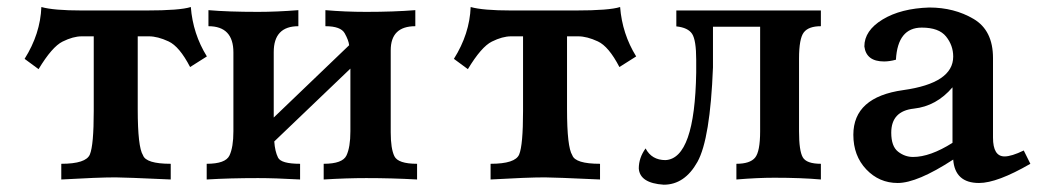

<svg xmlns="http://www.w3.org/2000/svg" viewBox="-20 -502 2922 537"><path d="M457.5 0Q328.1 -5.9 303.2 -5.9Q254.4 -5.9 151.4 0V-43.9Q220.7 -43.9 231.4 -70.1Q242.2 -96.2 242.2 -191.4V-400.4H208.5Q184.6 -400.4 155 -385.7Q125.5 -371.1 87.9 -308.6L48.8 -337.4Q92.8 -407.2 95.7 -482.4Q129.4 -472.7 209.5 -472.7H389.2Q483.9 -472.7 513.7 -482.4Q519.5 -407.2 558.6 -344.2L511.7 -314.5Q481.9 -372.1 451.4 -386.2Q420.9 -400.4 396.5 -400.4H365.2V-196.3Q365.2 -90.8 379.9 -67.9Q388.2 -43.9 457.5 -43.9Z M1146.5 0Q1075.7 -3.9 1004.4 -3.9Q949.7 -3.9 885.3 0V-43.9Q938 -43.9 949 -67.1Q960 -90.3 960 -134.8V-310.1L747.1 -106.4Q749 -78.6 757.6 -61.3Q766.1 -43.9 819.3 -43.9V0Q748.5 -3.9 701.7 -3.9Q622.6 -3.9 558.1 0V-43.9Q610.8 -43.9 621.8 -67.1Q632.8 -90.3 632.8 -134.8V-355.5Q632.8 -428.7 563 -428.7V-473.6Q617.7 -468.8 701.7 -468.8Q753.9 -468.8 814.5 -473.6V-428.7Q745.6 -428.7 745.6 -356.4V-173.3L956.5 -375.5Q955.1 -389.2 944.1 -408.9Q933.1 -428.7 890.1 -428.7V-473.6Q944.8 -468.8 1004.4 -468.8Q1081.1 -468.8 1141.6 -473.6V-428.7Q1072.8 -428.7 1072.8 -361.3V-131.8Q1072.8 -86.4 1083 -65.2Q1093.3 -43.9 1146.5 -43.9Z M1658.2 0Q1528.8 -5.9 1503.9 -5.9Q1455.1 -5.9 1352.1 0V-43.9Q1421.4 -43.9 1432.1 -70.1Q1442.9 -96.2 1442.9 -191.4V-400.4H1409.2Q1385.3 -400.4 1355.7 -385.7Q1326.2 -371.1 1288.6 -308.6L1249.5 -337.4Q1293.5 -407.2 1296.4 -482.4Q1330.1 -472.7 1410.2 -472.7H1589.8Q1684.6 -472.7 1714.4 -482.4Q1720.2 -407.2 1759.3 -344.2L1712.4 -314.5Q1682.6 -372.1 1652.1 -386.2Q1621.6 -400.4 1597.2 -400.4H1565.9V-196.3Q1565.9 -90.8 1580.6 -67.9Q1588.9 -43.9 1658.2 -43.9Z M1836.4 14.6Q1769.5 10.3 1766.6 -30.8Q1766.6 -60.5 1785.6 -86.9Q1802.7 -54.2 1841.3 -54.2Q1923.3 -58.6 1927.2 -299.3V-334.5Q1927.2 -389.6 1915.8 -407.2Q1904.3 -424.8 1871.6 -428.2V-472.7H2275.9V-428.7Q2241.7 -428.7 2228.3 -411.6Q2214.8 -394.5 2214.8 -337.9V-134.8Q2214.8 -80.6 2225.1 -62.3Q2235.4 -43.9 2275.9 -43.9V0Q2220.7 -4.9 2145.5 -4.9Q2099.1 -4.9 2039.6 0V-43.9Q2077.6 -43.9 2091.8 -61Q2106 -78.1 2106 -134.8V-427.2H1974.1V-313.5Q1966.3 -113.3 1930.7 -49.3Q1895 14.6 1836.4 14.6Z M2718.3 9.8Q2650.9 9.8 2646 -55.7Q2545.4 9.8 2490.7 9.8Q2439 9.8 2402.8 -28.3Q2366.7 -66.4 2366.7 -125Q2366.7 -230.5 2506.3 -250Q2646 -269.5 2646 -343.8Q2646 -375 2626 -399.9Q2606 -424.8 2558.1 -424.8Q2490.7 -424.8 2485.8 -335Q2467.8 -330.1 2452.6 -330.1Q2402.8 -330.1 2397.5 -372.1Q2397.5 -416.5 2448.5 -447.5Q2499.5 -478.5 2579.1 -481Q2648.9 -481 2703.1 -449Q2757.3 -417 2757.3 -339.8V-117.2Q2757.3 -64.5 2789.6 -64.5Q2809.1 -64.5 2843.3 -81.1L2861.8 -43.9Q2769 9.8 2718.3 9.8ZM2533.7 -63Q2581.5 -63 2644 -102.5V-257.8Q2599.1 -205.1 2535.9 -198.2Q2472.7 -191.4 2472.7 -130.9Q2472.7 -92.8 2491.7 -77.9Q2510.7 -63 2533.7 -63Z"/></svg>

Font: Kelvinch
Style: Bold
Weight: 700
Designer: Paul James Miller
Foundry: High-Logic / Made with FontCreator
Version: Version 3.501;March 28, 2021;FontCreator 13.0.0.2683 64-bit